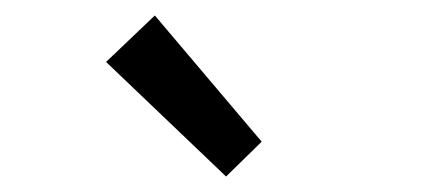

<svg xmlns="http://www.w3.org/2000/svg" viewBox="-20 -782 566 248"><path d="M272 -554 117 -702 180 -762 318 -599Z"/></svg>

Font: Narnoor
Style: Regular
Weight: 400
Designer: S. Sridhar Murthy
Foundry: SIL International
Version: Version 3.000